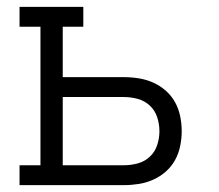

<svg xmlns="http://www.w3.org/2000/svg" viewBox="-20 -540 640 560"><path d="M37 0V-58H98V-462H37V-520H223V-462H163V-315H341Q363 -315 385 -311.5Q407 -308 427 -299Q447 -290 463.5 -275.5Q480 -261 490.5 -242Q501 -223 505.5 -201Q510 -179 510 -157Q510 -136 505.5 -114Q501 -92 490.5 -73Q480 -54 463.5 -39.5Q447 -25 427 -16Q407 -7 385 -3.5Q363 0 341 0ZM341 -58Q362 -58 382 -63.5Q402 -69 417 -83Q432 -97 438.5 -117Q445 -137 445 -157Q445 -178 438.5 -198Q432 -218 417 -232Q402 -246 382 -251.5Q362 -257 341 -257H163V-58Z"/></svg>

Font: Iosevka Etoile Light
Style: Regular
Weight: 300
Designer: Belleve Invis
Foundry: Belleve Invis
Version: Version 25.0.1; ttfautohint (v1.8.4)